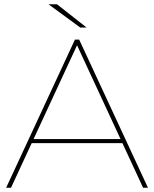

<svg xmlns="http://www.w3.org/2000/svg" viewBox="-20 -887 728 907"><path d="M9 0 334 -700H354L679 0H656L339 -684H349L32 0ZM116 -211 126 -230H561L571 -211ZM359 -757 209 -867H249L389 -757Z"/></svg>

Font: Montserrat Thin Thin
Style: Regular
Weight: 250
Version: Version 9.000